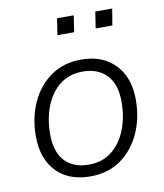

<svg xmlns="http://www.w3.org/2000/svg" viewBox="-79 -752 706 826"><g transform="rotate(-10 273.5 -339.5)"><path d="M250 8Q156 8 102 -48Q48 -104 48 -203Q48 -282 77.5 -348Q107 -414 163 -454Q219 -494 297 -494Q390 -494 444.5 -437.5Q499 -381 499 -283Q499 -203 469 -137Q439 -71 383.5 -31.5Q328 8 250 8ZM252 -43Q312 -43 353 -76Q394 -109 415.5 -164Q437 -219 437 -285Q437 -362 399 -402Q361 -442 294 -442Q235 -442 193.5 -409Q152 -376 131 -321Q110 -266 110 -200Q110 -123 147.5 -83Q185 -43 252 -43ZM382 -615 393 -687H467L455 -615ZM215 -615 226 -687H299L288 -615Z"/></g></svg>

Font: Nunito Sans Light
Style: Italic
Weight: 300
Italic angle: -9°
Designer: Vernon Adams
Foundry: Vernon Adams
Version: Version 3.006; ttfautohint (v1.8.3)